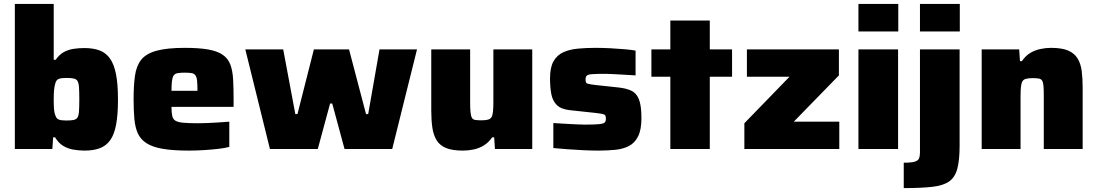

<svg xmlns="http://www.w3.org/2000/svg" viewBox="-20 -763 5620 983"><path d="M413 8Q384 8 355.5 3Q327 -2 303 -16.5Q279 -31 262 -60H252L248 0H56V-743H255V-457H265Q284 -484 307 -496.5Q330 -509 357 -513Q384 -517 412 -517Q457 -517 489.5 -505Q522 -493 543 -463.5Q564 -434 574 -383Q584 -332 584 -253Q584 -176 574.5 -125Q565 -74 544 -45Q523 -16 490.5 -4Q458 8 413 8ZM320 -146Q344 -146 357.5 -149Q371 -152 377 -162Q383 -172 384.5 -194.5Q386 -217 386 -255Q386 -293 384.5 -315.5Q383 -338 377 -348Q371 -358 357.5 -361Q344 -364 320 -364Q295 -364 282 -359.5Q269 -355 264 -339Q259 -324 257 -304Q255 -284 255 -255Q255 -226 256.5 -205Q258 -184 264 -171Q269 -155 282 -150.5Q295 -146 320 -146Z M947 8Q866 8 813.5 -1Q761 -10 730.5 -29.5Q700 -49 686 -79.5Q672 -110 668 -153.5Q664 -197 664 -254Q664 -325 671 -375Q678 -425 702.5 -456.5Q727 -488 780.5 -503Q834 -518 926 -518Q1000 -518 1047 -509.5Q1094 -501 1121 -482Q1148 -463 1159.5 -432Q1171 -401 1173.5 -357Q1176 -313 1176 -254V-216H858Q858 -186 862 -169Q866 -152 879 -144.5Q892 -137 919.5 -134.5Q947 -132 994 -132Q1014 -132 1040.5 -133Q1067 -134 1096.5 -136Q1126 -138 1154 -140V-11Q1133 -5 1098.5 -1Q1064 3 1024.5 5.5Q985 8 947 8ZM991 -280V-299Q991 -331 989 -350Q987 -369 980 -378Q973 -387 959.5 -389Q946 -391 925 -391Q903 -391 889.5 -388.5Q876 -386 869.5 -377Q863 -368 860.5 -349Q858 -330 858 -298H1009Z M1362 0 1236 -510H1430L1492 -179H1503L1587 -510H1767L1854 -179H1865L1923 -510H2115L1988 0H1744L1681 -233H1670L1607 0Z M2350 8Q2295 8 2263 -5.5Q2231 -19 2215 -45.5Q2199 -72 2193.5 -110Q2188 -148 2188 -196V-510H2387V-241Q2387 -207 2389 -188Q2391 -169 2396 -160Q2401 -151 2413 -149Q2425 -147 2444 -147Q2466 -147 2478.5 -150.5Q2491 -154 2496.5 -163.5Q2502 -173 2504 -191.5Q2506 -210 2506 -240V-510H2705V0H2514L2510 -60H2500Q2482 -34 2458 -19Q2434 -4 2406 2Q2378 8 2350 8Z M3044 8Q3008 8 2966 6Q2924 4 2884.5 1Q2845 -2 2813 -5V-133Q2833 -132 2854.5 -130.5Q2876 -129 2898 -128Q2920 -127 2939 -126Q2958 -125 2974 -125Q3026 -125 3048.5 -127.5Q3071 -130 3076.5 -136.5Q3082 -143 3082 -155Q3082 -167 3079 -172Q3076 -177 3064.5 -179.5Q3053 -182 3027 -185L2897 -199Q2852 -204 2830.5 -225.5Q2809 -247 2802.5 -282Q2796 -317 2796 -362Q2796 -418 2814 -449.5Q2832 -481 2864 -495.5Q2896 -510 2938.5 -514Q2981 -518 3029 -518Q3065 -518 3104 -516Q3143 -514 3177.5 -511Q3212 -508 3234 -504V-377Q3205 -379 3175.5 -380.5Q3146 -382 3122 -383.5Q3098 -385 3083 -385Q3036 -385 3013.5 -383.5Q2991 -382 2984.5 -376Q2978 -370 2978 -357Q2978 -347 2980 -341.5Q2982 -336 2992.5 -333.5Q3003 -331 3027 -328L3148 -315Q3184 -311 3210.5 -299.5Q3237 -288 3250.5 -256Q3264 -224 3264 -159Q3264 -99 3247 -65Q3230 -31 3200 -15.5Q3170 0 3130 4Q3090 8 3044 8Z M3412 0V-370H3315V-510H3412V-658H3614V-510H3728V-370H3614V0Z M3791 0V-132L4022 -370H3804V-510H4275V-377L4044 -140H4277V0Z M4375 -602V-743H4579V-602ZM4375 0V-510H4578V0Z M4690 -602V-743H4894V-602ZM4607 200V70Q4647 70 4664 64.5Q4681 59 4685.5 47.5Q4690 36 4690 18V-510H4893V-18Q4893 56 4881.5 100Q4870 144 4840 165.5Q4810 187 4753.5 193.5Q4697 200 4607 200Z M5006 0V-510H5198L5202 -450H5212Q5230 -477 5254 -491.5Q5278 -506 5306 -512Q5334 -518 5361 -518Q5416 -518 5448 -504.5Q5480 -491 5496.5 -464.5Q5513 -438 5518 -400.5Q5523 -363 5523 -314V0H5324V-269Q5324 -303 5322.5 -322Q5321 -341 5315.5 -350Q5310 -359 5298 -361Q5286 -363 5267 -363Q5246 -363 5233 -359.5Q5220 -356 5214.5 -346.5Q5209 -337 5207 -318.5Q5205 -300 5205 -270V0Z"/></svg>

Font: Saira SemiExpanded ExtraBold
Style: Regular
Weight: 800
Width: 6
Designer: Hector Gatti with collaboration of the Omnibus-Type team
Foundry: Omnibus-Type
Version: Version 1.101